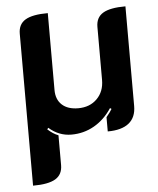

<svg xmlns="http://www.w3.org/2000/svg" viewBox="-52 -554 667 808"><g transform="rotate(-5 281.5 -150.0)"><path d="M55 -433Q55 -473 85 -491Q115 -509 180 -509V-184Q180 -144 204.5 -121.5Q229 -99 273 -99Q322 -99 352.5 -129.5Q383 -160 383 -209V-433Q383 -473 413 -491Q443 -509 508 -509V-88Q508 -40 477.5 -15.5Q447 9 388 9V-51Q406 -73 412 -84L406 -88Q375 -41 331 -16Q287 9 235 9Q182 9 140 -28L135 -22Q158 -1 180 7V133Q180 173 150 191Q120 209 55 209Z"/></g></svg>

Font: K2D
Style: Bold
Weight: 700
Designer: Katatrad Aksorn Co.,Ltd.
Foundry: Cadson Demak Co.,Ltd.
Version: Version 1.000; ttfautohint (v1.6)